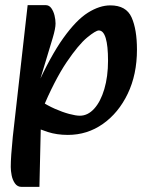

<svg xmlns="http://www.w3.org/2000/svg" viewBox="-20 -511 579 750"><path d="M245 16Q202 16 166.5 4.5Q131 -7 106 -19L138 -117Q165 -99 194.5 -86Q224 -73 250 -66Q276 -59 292 -59Q323 -59 348 -86.5Q373 -114 387.5 -163Q402 -212 402 -274Q402 -332 393 -362Q384 -392 366 -392Q354 -392 320.5 -364.5Q287 -337 240.5 -268.5Q194 -200 142 -77L120 -166Q177 -292 227.5 -362.5Q278 -433 323.5 -461.5Q369 -490 411 -490Q473 -490 494 -443Q515 -396 515 -317Q515 -220 479 -145Q443 -70 382 -27Q321 16 245 16ZM64 219Q48 219 38.5 205.5Q29 192 25.5 174Q22 156 22 141Q22 121 24 92Q26 63 30 23L88 -491H158Q172 -491 180.5 -479Q189 -467 193 -450.5Q197 -434 197 -419Q197 -400 186 -363Q175 -326 157 -267L134 -191H164L149 -56L140 -43L134 219Z"/></svg>

Font: Alkatra
Style: Regular
Weight: 400
Designer: Suman Bhandary
Version: Version 1.100;gftools[0.9.22]